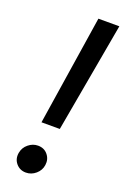

<svg xmlns="http://www.w3.org/2000/svg" viewBox="-143 -777 551 832"><g transform="rotate(20 132.5 -361.0)"><path d="M81.5 -221.2 159.7 -727.5H256.3L166 -221.2ZM91.8 6.8Q64 6.8 46.6 -13.7Q29.3 -34.2 34.2 -63Q38.6 -88.4 58.6 -104.7Q78.6 -121.1 102.5 -121.1Q131.3 -121.1 147.9 -100.6Q164.6 -80.1 160.6 -52.7Q157.2 -27.8 137.2 -10.5Q117.2 6.8 91.8 6.8Z"/></g></svg>

Font: Inter 20pt
Style: Italic
Weight: 400
Italic angle: -9.3988°
Version: Version 4.001;git-66647c0bb